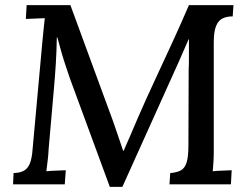

<svg xmlns="http://www.w3.org/2000/svg" viewBox="-20 -720 975 750"><path d="M409 10 253 -414Q245 -438 237 -461.5Q229 -485 221 -512.5Q213 -540 204 -574H202Q201 -519 198 -471Q195 -423 191 -378L170 -138Q169 -114 166 -91Q163 -68 161 -51Q179 -53 200 -53.5Q221 -54 237 -55L233 0H31L33 -44Q62 -45 76.5 -55Q91 -65 98 -85Q105 -105 107 -134L146 -562Q148 -585 150.5 -607.5Q153 -630 155 -649Q137 -648 117 -647.5Q97 -647 81 -646L84 -700H255L403 -297Q419 -255 433 -213.5Q447 -172 461 -131H463Q476 -161 492 -197.5Q508 -234 520 -263Q551 -334 585.5 -408Q620 -482 654 -556Q688 -630 718 -700H892L889 -656Q865 -656 848.5 -647.5Q832 -639 823.5 -617Q815 -595 815 -554V-123Q815 -102 813.5 -83.5Q812 -65 811 -51Q829 -53 849 -53.5Q869 -54 885 -55L882 0H642L645 -44Q671 -46 686.5 -54.5Q702 -63 709 -85.5Q716 -108 716 -152L717 -451Q718 -465 718 -484.5Q718 -504 718 -526Q718 -548 718 -567H717L678 -478L458 10Z"/></svg>

Font: Lora Medium
Style: Italic
Weight: 500
Italic angle: -3°
Designer: Olga Karpushina, Alexei Vanyashin (Cyrillic)
Foundry: Cyreal
Version: Version 3.004